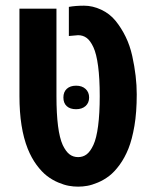

<svg xmlns="http://www.w3.org/2000/svg" viewBox="-20 -660 547 689"><path d="M227.1 -635.3Q251 -639.6 281.7 -639.6Q312.5 -639.6 343.3 -625.2Q374 -610.8 394.8 -585.2Q415.5 -559.6 430.9 -528.1Q446.3 -496.6 454.6 -459Q470.7 -386.2 470.7 -321.5Q470.7 -256.8 462.4 -208.3Q454.1 -159.7 440.9 -126.7Q427.7 -93.8 409.2 -68.4Q390.6 -43 371.8 -28.6Q353 -14.2 331.5 -5.1Q310.1 3.9 293.5 6.8Q276.9 9.8 260.3 9.8Q243.7 9.8 227.1 6.8Q210.4 3.9 189 -5.1Q167.5 -14.2 148.7 -28.6Q129.9 -43 111.3 -68.1Q92.8 -93.3 79.6 -126Q49.8 -200.7 49.8 -314.9V-628.9H182.6V-315.4Q182.6 -189 205.1 -139.6Q216.3 -116.2 229.5 -106.2Q242.7 -96.2 260.3 -96.2Q277.8 -96.2 291 -106.2Q304.2 -116.2 315.2 -139.9Q326.2 -163.6 332 -207.8Q337.9 -252 337.9 -315.4Q337.9 -378.9 332 -422.9Q326.2 -466.8 315.2 -490.5Q304.2 -514.2 291 -523.9Q277.8 -533.7 260.3 -533.7L227.1 -530.8ZM207.5 -310.1Q207.5 -330.1 219.7 -341.3Q231.9 -352.5 253.2 -352.5Q274.4 -352.5 287.1 -340.8Q299.8 -329.1 299.8 -310.1Q299.8 -291 287.1 -279.5Q274.4 -268.1 252.9 -268.1Q231.4 -268.1 219.5 -279.1Q207.5 -290 207.5 -310.1Z"/></svg>

Font: Open Sans Hebrew Condensed
Style: Bold
Weight: 700
Width: 3
Foundry: Ascender Corporation, Yanek Iontef
Version: Version 2.001;PS 002.001;hotconv 1.0.70;makeotf.lib2.5.58329